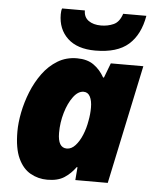

<svg xmlns="http://www.w3.org/2000/svg" viewBox="-55 -834 717 890"><g transform="rotate(5 303.5 -388.5)"><path d="M198.2 9.8Q155.8 9.8 119.9 -10.3Q84 -30.3 62.5 -76.4Q41 -122.6 41 -201.2Q41 -241.7 50.5 -290Q60.1 -338.4 79.3 -386.5Q98.6 -434.6 127.9 -474.6Q157.2 -514.6 197 -538.8Q236.8 -563 287.1 -563Q334.5 -563 364.7 -541.7Q395 -520.5 415 -484.9H418.9L444.8 -553.2H596.2L479 0H328.1L333 -60.1H329.1Q307.1 -29.3 277.1 -9.8Q247.1 9.8 198.2 9.8ZM275.9 -142.1Q297.4 -142.1 315.4 -161.9Q333.5 -181.6 346.4 -212.9Q359.4 -244.1 365.2 -279.8Q371.1 -310.1 371.1 -340.8Q371.1 -372.6 361.1 -391.8Q351.1 -411.1 331.1 -411.1Q305.2 -411.1 283 -381.1Q260.7 -351.1 247.3 -305.4Q233.9 -259.8 233.9 -211.9Q233.9 -142.1 275.9 -142.1ZM367.7 -606Q283.7 -606 238.8 -648.2Q193.8 -690.4 193.8 -759.8Q193.8 -777.3 197.8 -787.1H303.7Q303.7 -755.9 325.9 -740Q348.1 -724.1 383.8 -724.1Q415.5 -724.1 442.4 -736.1Q469.2 -748 481.9 -787.1H589.8Q574.7 -698.7 522 -652.3Q469.2 -606 367.7 -606Z"/></g></svg>

Font: Open Sans ExtraBold
Style: Italic
Weight: 800
Italic angle: -12°
Designer: Monotype Design Team
Foundry: Monotype Imaging Inc.
Version: Version 3.000; ttfautohint (v1.8.4)